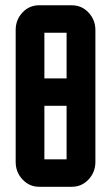

<svg xmlns="http://www.w3.org/2000/svg" viewBox="-20 -715 425 735"><path d="M345.2 -600.1V-95.2Q345.2 -55.7 318.4 -27.3Q292.5 0 254.9 0H129.9Q92.8 0 66.4 -27.8Q40 -55.7 40 -95.2V-600.1Q40 -639.6 66.4 -667.5Q92.3 -694.8 129.9 -694.8H254.9Q292.5 -694.8 318.4 -667.5Q345.2 -639.2 345.2 -600.1ZM149.9 -310.1V-105H234.9V-310.1ZM149.9 -415H234.9V-589.8H149.9Z"/></svg>

Font: Horta
Style: Regular
Weight: 600
Width: 3
Version: Version 0.11